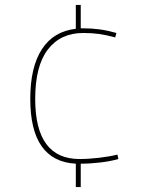

<svg xmlns="http://www.w3.org/2000/svg" viewBox="-20 -655 604 780"><path d="M288 105V10Q103 0 103 -253Q103 -383 150.5 -455.5Q198 -528 288 -538V-635H308V-540Q313 -540 318 -540Q353 -540 385.5 -535.5Q418 -531 453 -521L448 -503Q411 -513 382.5 -517Q354 -521 318 -521Q226 -521 174.5 -454Q123 -387 123 -253Q123 -9 303 -9Q340 -9 382.5 -14Q425 -19 457 -27L461 -9Q430 0 388 5Q346 10 308 10V105Z"/></svg>

Font: Georama Thin
Style: Regular
Weight: 100
Designer: Jean-Baptiste Levee
Foundry: Production Type
Version: Version 1.000